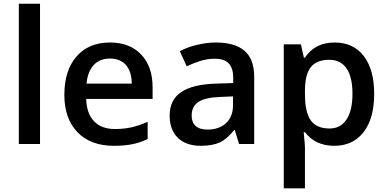

<svg xmlns="http://www.w3.org/2000/svg" viewBox="-20 -780 2098 1040"><path d="M196.8 0H82V-759.8H196.8Z M596.7 9.8Q470.7 9.8 399.7 -63.7Q328.6 -137.2 328.6 -266.1Q328.6 -398.4 394.5 -474.1Q460.4 -549.8 575.7 -549.8Q682.6 -549.8 744.6 -484.9Q806.6 -419.9 806.6 -306.2V-244.1H446.8Q449.2 -165.5 489.3 -123.3Q529.3 -81.1 602.1 -81.1Q649.9 -81.1 691.2 -90.1Q732.4 -99.1 779.8 -120.1V-26.9Q737.8 -6.8 694.8 1.5Q651.9 9.8 596.7 9.8ZM575.7 -462.9Q521 -462.9 488 -428.2Q455.1 -393.6 448.7 -327.1H693.8Q692.9 -394 661.6 -428.5Q630.4 -462.9 575.7 -462.9Z M1274.9 0 1252 -75.2H1248Q1209 -25.9 1169.4 -8.1Q1129.9 9.8 1067.9 9.8Q988.3 9.8 943.6 -33.2Q898.9 -76.2 898.9 -154.8Q898.9 -238.3 960.9 -280.8Q1022.9 -323.2 1149.9 -327.1L1243.2 -330.1V-358.9Q1243.2 -410.6 1219 -436.3Q1194.8 -461.9 1144 -461.9Q1102.5 -461.9 1064.5 -449.7Q1026.4 -437.5 991.2 -420.9L954.1 -502.9Q998 -525.9 1050.3 -537.8Q1102.5 -549.8 1148.9 -549.8Q1252 -549.8 1304.4 -504.9Q1356.9 -460 1356.9 -363.8V0ZM1104 -78.1Q1166.5 -78.1 1204.3 -113Q1242.2 -147.9 1242.2 -210.9V-257.8L1172.9 -254.9Q1091.8 -252 1054.9 -227.8Q1018.1 -203.6 1018.1 -153.8Q1018.1 -117.7 1039.6 -97.9Q1061 -78.1 1104 -78.1Z M1791 9.8Q1688.5 9.8 1631.8 -64H1625Q1631.8 4.4 1631.8 19V240.2H1517.1V-540H1609.9Q1613.8 -524.9 1626 -467.8H1631.8Q1685.5 -549.8 1793 -549.8Q1894 -549.8 1950.4 -476.6Q2006.8 -403.3 2006.8 -271Q2006.8 -138.7 1949.5 -64.5Q1892.1 9.8 1791 9.8ZM1763.2 -456.1Q1694.8 -456.1 1663.3 -416Q1631.8 -376 1631.8 -288.1V-271Q1631.8 -172.4 1663.1 -128.2Q1694.3 -84 1765.1 -84Q1824.7 -84 1856.9 -132.8Q1889.2 -181.6 1889.2 -272Q1889.2 -362.8 1857.2 -409.4Q1825.2 -456.1 1763.2 -456.1Z"/></svg>

Font: f0_53748          
Style: Regular
Weight: 600
Foundry: Ascender Corporation
Version: Version 1.10